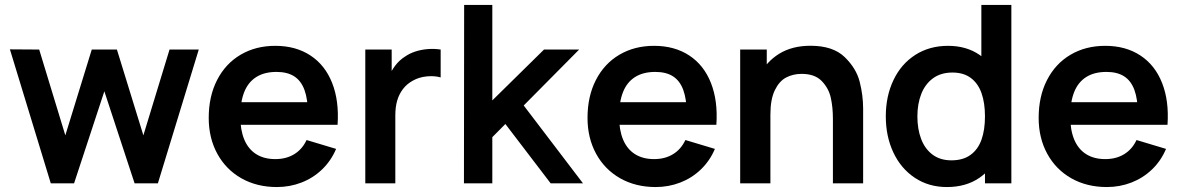

<svg xmlns="http://www.w3.org/2000/svg" viewBox="-20 -740 4774 775"><path d="M20 -540.8 138.2 -540 243.7 -193.7 350.4 -540H451.9L558.7 -193.7L664.3 -540H782.3L617.3 0H523.3L401.2 -371.5L279 0H185Z M822.5 -264.2Q822.5 -351.3 856.4 -417.2Q890.3 -483.2 951.2 -519.1Q1012.2 -555 1091.2 -555Q1174 -555 1233.2 -516Q1292.4 -477.1 1320.8 -404.9Q1349.2 -332.8 1342.6 -236.3H1223V-280.3Q1222.7 -339.5 1209.1 -376.6Q1195.6 -413.7 1167.8 -431.7Q1139.9 -449.7 1096.2 -449.7Q1047.2 -449.7 1014.7 -429.2Q982.1 -408.8 966 -368.9Q950 -329 950 -270Q950 -215.2 966 -176.7Q982.1 -138.2 1013.8 -118Q1045.6 -97.8 1091.2 -97.8Q1135.2 -97.8 1167.6 -117.6Q1200 -137.4 1217.5 -174.8L1336.7 -139Q1316.3 -90.9 1280.2 -56.2Q1244 -21.4 1197 -3.2Q1149.9 15 1097.8 15Q1016.8 15 954.4 -20.3Q892 -55.7 857.2 -119.3Q822.5 -182.9 822.5 -264.2ZM912 -327.5H1283.7V-236.3H912Z M1454.5 -540H1561V-408.5L1548 -425.5Q1558.5 -453.2 1575.4 -475.3Q1592.3 -497.5 1615 -511.7Q1634.3 -525.1 1658.5 -532.7Q1682.8 -540.2 1708.3 -542Q1733.8 -543.8 1758.7 -540V-427.5Q1733.1 -434.8 1702.2 -431.6Q1671.4 -428.5 1646.8 -414.7Q1622.4 -401.4 1606.6 -380.7Q1590.8 -359.9 1583.2 -333.9Q1575.7 -307.8 1575.7 -274.3V0H1454.5Z M1853.5 -720H1967.2V0H1852.7ZM2317.7 -540 1910.2 -128.8V-278.6L2175.9 -540ZM2056.5 -363.4 2333.2 0H2202.7L1977.2 -295.5Z M2351.5 -264.2Q2351.5 -351.3 2385.4 -417.2Q2419.3 -483.2 2480.2 -519.1Q2541.2 -555 2620.2 -555Q2703 -555 2762.2 -516Q2821.4 -477.1 2849.8 -404.9Q2878.2 -332.8 2871.6 -236.3H2752V-280.3Q2751.7 -339.5 2738.1 -376.6Q2724.6 -413.7 2696.8 -431.7Q2668.9 -449.7 2625.2 -449.7Q2576.2 -449.7 2543.7 -429.2Q2511.1 -408.8 2495 -368.9Q2479 -329 2479 -270Q2479 -215.2 2495 -176.7Q2511.1 -138.2 2542.8 -118Q2574.6 -97.8 2620.2 -97.8Q2664.2 -97.8 2696.6 -117.6Q2729 -137.4 2746.5 -174.8L2865.7 -139Q2845.3 -90.9 2809.2 -56.2Q2773 -21.4 2726 -3.2Q2678.9 15 2626.8 15Q2545.8 15 2483.4 -20.3Q2421 -55.7 2386.2 -119.3Q2351.5 -182.9 2351.5 -264.2ZM2441 -327.5H2812.7V-236.3H2441Z M3215.8 -441.8Q3181.2 -441.8 3153.3 -427.2Q3125.5 -412.7 3107.6 -376Q3089.7 -339.3 3089.7 -277.5L3018.2 -308.2Q3018.2 -377.9 3045.2 -434Q3072.2 -490.2 3124.8 -522.8Q3177.5 -555.3 3251.7 -555.3Q3342.2 -555.3 3389.3 -509.8Q3436.5 -464.2 3450.2 -409.5Q3464 -354.8 3464 -301.5V0H3342V-260.2Q3342 -307 3333.5 -345.3Q3325.1 -383.7 3297 -412.8Q3269 -441.8 3215.8 -441.8ZM2967.7 -540H3075V-372.5H3089.7V0H2967.7Z M3555.5 -270.2Q3555.5 -351.9 3586.5 -416.8Q3617.4 -481.8 3674.5 -518.4Q3731.6 -555 3806.7 -555Q3881.4 -555 3934.5 -518.1Q3987.7 -481.2 4014.8 -416.8Q4042 -352.3 4042 -270.2Q4042 -187.8 4014.5 -123.3Q3986.9 -58.8 3932.8 -21.9Q3878.8 15 3802.2 15Q3728.9 15 3672.8 -22.2Q3616.7 -59.4 3586.1 -124.4Q3555.5 -189.4 3555.5 -270.2ZM3955.8 -270.2Q3955.8 -324.2 3942 -363.7Q3928.1 -403.2 3898.8 -425.2Q3869.5 -447.2 3824.7 -447.2Q3777.6 -447.2 3745.9 -423.9Q3714.2 -400.6 3698.6 -360.6Q3683 -320.7 3683 -270.2Q3683 -219.2 3698.1 -179.2Q3713.2 -139.2 3744 -116Q3774.9 -92.8 3820.5 -92.8Q3867.4 -92.8 3897.5 -114.8Q3927.7 -136.7 3941.8 -176.3Q3955.8 -215.9 3955.8 -270.2ZM3955.8 -379.2H3941.2V-720H4062.3V0H3955.8Z M4172.5 -264.2Q4172.5 -351.3 4206.4 -417.2Q4240.3 -483.2 4301.2 -519.1Q4362.2 -555 4441.2 -555Q4524 -555 4583.2 -516Q4642.4 -477.1 4670.8 -404.9Q4699.2 -332.8 4692.6 -236.3H4573V-280.3Q4572.7 -339.5 4559.1 -376.6Q4545.6 -413.7 4517.8 -431.7Q4489.9 -449.7 4446.2 -449.7Q4397.2 -449.7 4364.7 -429.2Q4332.1 -408.8 4316 -368.9Q4300 -329 4300 -270Q4300 -215.2 4316 -176.7Q4332.1 -138.2 4363.8 -118Q4395.6 -97.8 4441.2 -97.8Q4485.2 -97.8 4517.6 -117.6Q4550 -137.4 4567.5 -174.8L4686.7 -139Q4666.3 -90.9 4630.2 -56.2Q4594 -21.4 4547 -3.2Q4499.9 15 4447.8 15Q4366.8 15 4304.4 -20.3Q4242 -55.7 4207.2 -119.3Q4172.5 -182.9 4172.5 -264.2ZM4262 -327.5H4633.7V-236.3H4262Z"/></svg>

Font: Tap Sans
Style: Regular
Weight: 400
Designer: Tap Payments
Foundry: Tap Payments
Version: Version 1.001;Glyphs 3.1.2 (3151)